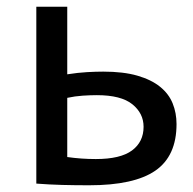

<svg xmlns="http://www.w3.org/2000/svg" viewBox="-20 -545 575 571"><path d="M180 -78Q222 -72 265 -72Q338 -72 372.5 -97.5Q407 -123 407 -168Q407 -208 373.5 -235Q340 -262 268 -262Q249 -262 226 -260.5Q203 -259 180 -254ZM180 -324Q212 -329 239 -330.5Q266 -332 287 -332Q347 -332 388.5 -320Q430 -308 456 -287Q482 -266 493.5 -237.5Q505 -209 505 -176Q505 -81 442 -37.5Q379 6 245 6Q203 6 165 5Q127 4 88 1V-525H180Z"/></svg>

Font: PT Sans Caption
Style: Regular
Weight: 400
Designer: A.Korolkova, O.Umpeleva, V.Yefimov
Foundry: ParaType Ltd
Version: Version 2.004W OFL